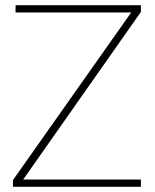

<svg xmlns="http://www.w3.org/2000/svg" viewBox="-20 -720 597 740"><path d="M30 0V-26L492 -681L497 -672H40V-700H523V-674L63 -19L57 -28H523V0Z"/></svg>

Font: SUSE Thin
Style: Regular
Weight: 250
Designer: Rene Bieder
Foundry: SUSE
Version: Version 1.000